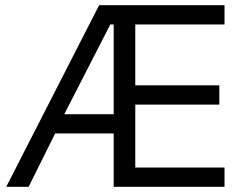

<svg xmlns="http://www.w3.org/2000/svg" viewBox="-20 -718 947 738"><path d="M417 0V-205H192L90 0H4L361 -698H843V-624H500V-390H823V-316H500V-74H843V0ZM417 -624H404L227 -279H417Z"/></svg>

Font: IBM Plex Sans Var
Style: Regular
Weight: 400
Designer: Mike Abbink, Paul van der Laan, Pieter van Rosmalen
Foundry: Bold Monday
Version: Version 3.000